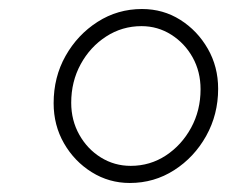

<svg xmlns="http://www.w3.org/2000/svg" viewBox="-20 -731 504 426"><path d="M268 -325Q222 -325 183.5 -349Q145 -373 122 -413Q99 -453 99 -502Q99 -560 125.5 -607Q152 -654 196.5 -682.5Q241 -711 295 -711Q342 -711 380 -687Q418 -663 441 -623Q464 -583 464 -534Q464 -477 437.5 -429.5Q411 -382 366.5 -353.5Q322 -325 268 -325ZM270 -363Q313 -363 348 -386Q383 -409 404 -447.5Q425 -486 425 -533Q425 -572 407.5 -603.5Q390 -635 360 -654Q330 -673 294 -673Q251 -673 215.5 -650Q180 -627 159 -588.5Q138 -550 138 -503Q138 -464 156 -432Q174 -400 204 -381.5Q234 -363 270 -363Z"/></svg>

Font: Red Hat Display
Style: Italic
Weight: 300
Italic angle: -12°
Designer: Pentagram, MCKL
Foundry: Pentagram, MCKL
Version: Version 1.023